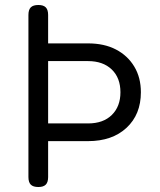

<svg xmlns="http://www.w3.org/2000/svg" viewBox="-20 -750 640 770"><path d="M173 -255H333Q394 -255 428.5 -289Q463 -323 463 -380Q463 -438 428 -471.5Q393 -505 333 -505H173ZM173 -40Q173 -19 163.5 -9.5Q154 0 134 0Q113 0 103.5 -9.5Q94 -19 94 -40V-690Q94 -711 103.5 -720.5Q113 -730 134 -730Q154 -730 163.5 -720.5Q173 -711 173 -690V-576H333Q398 -576 445 -551.5Q492 -527 518.5 -483Q545 -439 545 -380Q545 -291 487.5 -237.5Q430 -184 333 -184H173Z"/></svg>

Font: Maple Mono Light
Style: Regular
Weight: 300
Monospace: yes
Designer: subframe7536
Version: Version 7.000